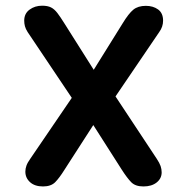

<svg xmlns="http://www.w3.org/2000/svg" viewBox="-20 -645 659 674"><path d="M131 9.5Q102 9.5 85.5 -5.5Q69 -20.5 69 -42.5Q69 -53 72.8 -63.5Q76.5 -74 86.5 -88L232 -301.5L77 -532.5Q70 -543.5 67.5 -553Q65 -562.5 65 -572.5Q65 -597.5 83.8 -611.2Q102.5 -625 128 -625Q147 -625 159 -619Q171 -613 181.5 -599.2Q192 -585.5 206 -563L309 -400L410.5 -563Q431.5 -597.5 448 -611Q464.5 -624.5 492 -624.5Q517.5 -624.5 535 -611.8Q552.5 -599 552.5 -572.5Q552.5 -551 539 -532.5L385.5 -306.5L530 -88Q540 -73 543.8 -62Q547.5 -51 547.5 -40Q547.5 -18.5 530 -4.5Q512.5 9.5 483.5 9.5Q455 9.5 440.5 -5.5Q426 -20.5 408 -48.5L307.5 -206L206 -48.5Q188.5 -20.5 173.8 -5.5Q159 9.5 131 9.5Z"/></svg>

Font: Sono Monospace SemiBold
Style: Regular
Weight: 600
Designer: Tyler Finck
Foundry: Tyler Finck
Version: Version 2.112